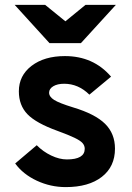

<svg xmlns="http://www.w3.org/2000/svg" viewBox="-20 -752 540 784"><path d="M248.5 12Q186.5 12 130.2 -14.2Q74 -40.5 42 -84.5L130 -159Q155.5 -133 189 -117Q222.5 -101 253 -101Q326 -101 326 -144.5Q326 -157.5 317 -167.8Q308 -178 284 -189.5Q260 -201 215 -217.5Q127.5 -249 92.2 -285.5Q57 -322 57 -379Q57 -443.5 109 -483.2Q161 -523 245 -523Q361.5 -523 433.5 -439L345 -365.5Q300 -410 242 -410Q214.5 -410 197.5 -399.8Q180.5 -389.5 180.5 -373.5Q180.5 -357 201 -344Q221.5 -331 278.5 -313.5Q368.5 -286.5 409 -246.5Q449.5 -206.5 449.5 -145Q449.5 -71.5 395.8 -29.8Q342 12 248.5 12ZM182 -576 40 -732H164.5L247 -665L329 -732H453L310.5 -576Z"/></svg>

Font: Overpass ExtraBold
Style: Regular
Weight: 800
Designer: Delve Withrington, Dave Bailey, Thomas Jockin
Foundry: Delve Fonts LLC
Version: Version 4.000; ttfautohint (v1.8.3)